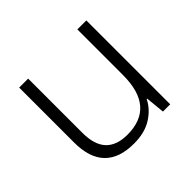

<svg xmlns="http://www.w3.org/2000/svg" viewBox="-133 -692 861 861"><g transform="rotate(-45 298.0 -261.0)"><path d="M507 -532V0H461L452 -91H449Q427 -47 381.5 -18.5Q336 10 268 10Q81 10 81 -184V-532H138V-189Q138 -112 172.5 -75.5Q207 -39 275 -39Q450 -39 450 -242V-532Z"/></g></svg>

Font: Noto Sans Bengali UI Light
Style: Regular
Weight: 300
Designer: Jelle Bosma - Monotype Design Team
Foundry: Monotype Imaging Inc.
Version: Version 2.003; ttfautohint (v1.8.4.7-5d5b)